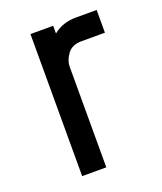

<svg xmlns="http://www.w3.org/2000/svg" viewBox="-101 -568 535 635"><g transform="rotate(-20 166.5 -250.0)"><path d="M80 -500H160V-473Q193 -500 240 -500H313V-420H230Q197 -420 181 -398Q165 -376 165 -355V0H80Z"/></g></svg>

Font: Share Tech
Style: Regular
Weight: 400
Designer: Ralph du Carrois
Foundry: Carrois Type Design
Version: Version 1.100